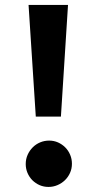

<svg xmlns="http://www.w3.org/2000/svg" viewBox="-20 -735 389 765"><path d="M122.6 -270.5 93.8 -715.3H251L222.7 -270.5ZM173.3 9.8Q154.3 9.8 137.9 2.7Q121.6 -4.4 109.1 -16.8Q96.7 -29.3 89.6 -45.9Q82.5 -62.5 82.5 -81.5Q82.5 -101.1 90.1 -118.2Q97.7 -135.3 110.4 -147.9Q123 -160.6 139.9 -167.7Q156.7 -174.8 175.8 -174.8Q194.8 -174.8 211.2 -167.5Q227.5 -160.2 240 -147.7Q252.4 -135.3 259.5 -118.4Q266.6 -101.6 266.6 -82.5Q266.6 -63 259 -46.1Q251.5 -29.3 238.5 -16.8Q225.6 -4.4 208.7 2.7Q191.9 9.8 173.3 9.8Z"/></svg>

Font: Proza Libre
Style: SemiBold
Weight: 600
Designer: Jasper de Waard
Foundry: Jasper de Waard
Version: Version 1.000; ttfautohint (v1.4.1.8-43bc) -l 8 -r 50 -G 200